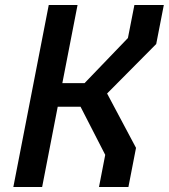

<svg xmlns="http://www.w3.org/2000/svg" viewBox="-20 -750 677 770"><path d="M377 0H495L525.5 -157L409.5 -375L606.5 -573.5L637 -730H519L493 -597.5L319 -416.5H230L291 -730H175.5L33.5 0H149L211.5 -322H303L402 -129Z"/></svg>

Font: Monaspace Krypton Medium
Style: Italic
Weight: 500
Italic angle: -11°
Designer: Riley Cran & the Lettermatic Team
Foundry: Lettermatic
Version: Version 1.101 (Monaspace Krypton)